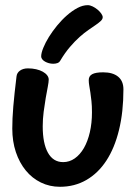

<svg xmlns="http://www.w3.org/2000/svg" viewBox="-20 -655 509 733"><path d="M143.1 -172.9Q143.1 -107.4 163.1 -71.8Q183.1 -36.1 221.2 -36.1Q245.1 -36.1 265.4 -50.3Q285.6 -64.5 300.3 -89.8Q314.9 -115.2 323 -150.1Q331.1 -185.1 331.1 -226.1Q331.1 -251 329.1 -269.3Q327.1 -287.6 325 -302Q322.8 -316.4 320.8 -327.6Q318.8 -338.9 318.8 -349.1Q318.8 -364.7 332 -371.8Q345.2 -378.9 374 -378.9Q410.6 -378.9 430.9 -362.3Q451.2 -345.7 451.2 -314Q451.2 -227.5 434.3 -158.7Q417.5 -89.8 386 -41.7Q354.5 6.3 309.6 32.2Q264.6 58.1 209 58.1Q169.4 58.1 136 41.7Q102.5 25.4 78.4 -4.2Q54.2 -33.7 40.5 -74.5Q26.9 -115.2 26.9 -164.1Q26.9 -182.6 27.8 -203.6Q28.8 -224.6 30.8 -248.8Q32.7 -272.9 35.9 -301.3Q39.1 -329.6 43 -362.8Q44.4 -377 56.4 -385.5Q68.4 -394 86.9 -394Q103.5 -394 118.2 -390.6Q132.8 -387.2 143.3 -381.3Q153.8 -375.5 159.9 -367.7Q166 -359.9 166 -351.1Q166 -342.3 162.4 -323.5Q158.7 -304.7 154.5 -280.5Q150.4 -256.3 146.7 -228.3Q143.1 -200.2 143.1 -172.9ZM372.1 -589.4Q372.1 -582 365 -575.2Q357.9 -568.4 345.9 -560.1Q334 -551.8 317.9 -540.8Q301.8 -529.8 283.9 -513.9Q266.1 -498 247.1 -475.8Q228 -453.6 210 -423.3Q206.1 -416.5 199 -414.1Q191.9 -411.6 183.1 -411.6Q174.8 -411.6 166.7 -413.8Q158.7 -416 152.1 -419.7Q145.5 -423.3 141.4 -428.5Q137.2 -433.6 137.2 -439.5Q137.2 -452.6 145.3 -472.4Q153.3 -492.2 166.7 -513.9Q180.2 -535.6 198 -557.4Q215.8 -579.1 235.6 -596.4Q255.4 -613.8 275.6 -624.5Q295.9 -635.3 314.9 -635.3Q323.7 -635.3 333.7 -630.4Q343.8 -625.5 352.3 -618.4Q360.8 -611.3 366.5 -603.3Q372.1 -595.2 372.1 -589.4Z"/></svg>

Font: Gochi Hand
Style: Regular
Weight: 400
Designer: Juan Pablo del Peral
Foundry: Juan Pablo del Peral
Version: Version 1.001